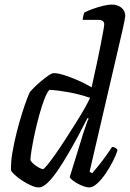

<svg xmlns="http://www.w3.org/2000/svg" viewBox="-20 -820 568 840"><path d="M150 0Q135 0 115 -9Q95 -18 75.5 -31Q56 -44 43 -56.5Q30 -69 28 -75Q27 -110 34.5 -154Q42 -198 53.5 -243Q65 -288 77 -326Q89 -364 99 -389.5Q109 -415 112 -419Q117 -425 130.5 -438.5Q144 -452 161 -466Q178 -480 192.5 -490Q207 -500 216 -500Q234 -500 262 -491Q290 -482 321 -468.5Q352 -455 381 -438Q383 -449 389.5 -478Q396 -507 404 -544Q412 -581 419 -617Q426 -653 431 -680Q436 -707 436 -714Q436 -723 429.5 -728Q423 -733 412 -733H342Q342 -741 344.5 -751Q347 -761 349 -765Q364 -773 386 -781Q408 -789 431 -794.5Q454 -800 468 -800Q494 -800 511 -786.5Q528 -773 528 -750Q528 -747 525 -730.5Q522 -714 516 -688L372 -69L383 -62Q392 -72 408 -91.5Q424 -111 441 -134.5Q458 -158 470 -177Q479 -177 486 -172.5Q493 -168 494 -163Q488 -142 474 -114.5Q460 -87 442 -60.5Q424 -34 405 -17Q386 0 370 0Q360 0 346 -5Q332 -10 318.5 -17.5Q305 -25 296 -32.5Q287 -40 285 -45L343 -233Q351 -256 357.5 -276Q364 -296 368 -301L363 -304Q346 -270 324 -229Q302 -188 278.5 -147.5Q255 -107 232 -73.5Q209 -40 188 -20Q167 0 150 0ZM168 -80Q172 -80 186.5 -97.5Q201 -115 221.5 -144Q242 -173 264.5 -208Q287 -243 309.5 -278.5Q332 -314 349 -344Q366 -374 374 -392Q327 -408 280.5 -416.5Q234 -425 196 -427Q185 -415 173.5 -384.5Q162 -354 151 -314Q140 -274 131.5 -234Q123 -194 118 -163Q113 -132 113 -119Q118 -110 129 -101Q140 -92 151.5 -86Q163 -80 168 -80Z"/></svg>

Font: Texturina 12pt
Style: Italic
Weight: 400
Italic angle: -11°
Designer: Guillermo Torres Carreño
Foundry: Omnibus-Type
Version: Version 1.002